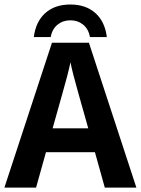

<svg xmlns="http://www.w3.org/2000/svg" viewBox="-20 -853 640 873"><path d="M600.1 0H456.5L411.6 -161.1H189L144 0H0L216.3 -658.7H384.3ZM300.3 -569.8Q296.4 -549.3 285.9 -508.5Q275.4 -467.8 219.2 -269.5H381.3Q324.2 -470.7 314.2 -510.3Q304.2 -549.8 300.3 -569.8ZM299.8 -760.7Q266.6 -760.7 241.9 -741Q217.3 -721.2 210.4 -684.6H133.8Q142.6 -754.9 186 -793.7Q229.5 -832.5 299.8 -832.5Q370.1 -832.5 413.6 -793.7Q457 -754.9 465.8 -684.6H389.2Q382.3 -721.2 357.9 -741Q333.5 -760.7 299.8 -760.7Z"/></svg>

Font: Liberation Mono
Style: Bold
Weight: 700
Monospace: yes
Designer: Steve Matteson
Foundry: Ascender Corporation
Version: Version 2.1.5